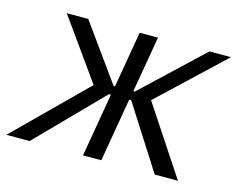

<svg xmlns="http://www.w3.org/2000/svg" viewBox="-115 -635 926 750"><g transform="rotate(15 348.5 -260.0)"><path d="M-36 0H58L310 -257H318L274 0H348L392 -257H400L564 0H658L475 -277L733 -520H646L405 -293H399L438 -520H364L325 -293H319L156 -520H69L243 -276Z"/></g></svg>

Font: Fixel Display 20240404
Style: Italic
Weight: 400
Italic angle: -10°
Designer: AlfaBravo + MacPaw
Foundry: Kyrylo Tkachov, Marchela Mozhyna, Serhii Makarenko, Maria Weinstein, Zakhar Kryvoshyya
Version: Version 1.211;Glyphs 3.2 (3225)